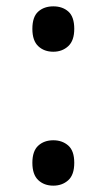

<svg xmlns="http://www.w3.org/2000/svg" viewBox="-20 -571 337 605"><path d="M148 -408Q119 -408 100.5 -425.5Q82 -443 82 -480Q82 -518 100.5 -534.5Q119 -551 148 -551Q177 -551 195.5 -534.5Q214 -518 214 -480Q214 -443 195 -425.5Q176 -408 148 -408ZM148 14Q119 14 100.5 -3.5Q82 -21 82 -58Q82 -95 100.5 -112Q119 -129 148 -129Q176 -129 195 -112.5Q214 -96 214 -58Q214 -20 195 -3Q176 14 148 14Z"/></svg>

Font: Noto Sans Gurmukhi UI SemiCondensed Medium
Style: Regular
Weight: 500
Width: 4
Designer: Jelle Bosma - Monotype Design Team
Foundry: Monotype Imaging Inc.
Version: Version 2.004; ttfautohint (v1.8.4.7-5d5b)